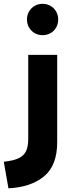

<svg xmlns="http://www.w3.org/2000/svg" viewBox="-85 -768 389 1023"><path d="M58.6 -664.6Q58.6 -687.5 69.6 -706.5Q80.6 -725.6 99.6 -736.6Q118.7 -747.6 142.1 -747.6Q165.5 -747.6 184.3 -736.6Q203.1 -725.6 214.1 -706.5Q225.1 -687.5 225.1 -664.6Q225.1 -641.1 214.4 -621.8Q203.6 -602.5 184.6 -591.6Q165.5 -580.6 142.1 -580.6Q118.7 -580.6 99.6 -591.6Q80.6 -602.5 69.6 -621.8Q58.6 -641.1 58.6 -664.6ZM-64.9 93.8Q-13.2 88.4 14.9 74.7Q43 61 54.2 36.6Q65.4 12.2 65.4 -28.3V-475.6H219.7V-9.8Q219.7 113.8 149.7 171.6Q79.6 229.5 -40 235.4Z"/></svg>

Font: Selawik
Style: Bold
Weight: 700
Designer: Aaron Bell
Foundry: Microsoft Corporation
Version: Version 1.01